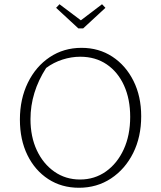

<svg xmlns="http://www.w3.org/2000/svg" viewBox="-20 -879 759 907"><path d="M353 8Q271 8 208 -33Q145 -74 109.5 -146.5Q74 -219 74 -314Q74 -411 111.5 -488Q149 -565 215 -609Q281 -653 365 -653Q447 -653 510.5 -611.5Q574 -570 610.5 -497Q647 -424 647 -330Q647 -232 609 -156Q571 -80 504.5 -36Q438 8 353 8ZM358 -31Q427 -31 480.5 -69Q534 -107 564.5 -173.5Q595 -240 595 -327Q595 -411 566 -475Q537 -539 484 -575Q431 -611 359 -611Q317 -611 275 -597.5Q233 -584 198 -558Q124 -443 124 -316Q124 -233 154 -169Q184 -105 237 -68Q290 -31 358 -31ZM350 -745 245 -842 261 -859 362 -783 462 -859 478 -842 373 -745Z"/></svg>

Font: Piazzolla SC ExtraLight
Style: Regular
Weight: 200
Designer: Juan Pablo del Peral
Foundry: Huerta Tipografica
Version: Version 1.330